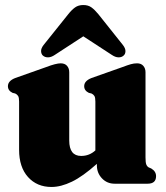

<svg xmlns="http://www.w3.org/2000/svg" viewBox="-20 -731 660 764"><path d="M56 -135V-327Q56 -343 52 -349.2Q48 -355.5 40.5 -359L30 -361.5Q11.5 -370.5 11.5 -388Q11.5 -409 40.5 -420.5L163.5 -464Q202.5 -479 221.5 -479Q238 -479 246.8 -469Q255.5 -459 255.5 -443.5V-172Q255.5 -110.5 303 -110.5Q335.5 -110.5 359.5 -132.5V-327Q359.5 -343 355.5 -349.2Q351.5 -355.5 344 -359L333.5 -361.5Q315 -370.5 315 -388Q315 -409 344 -420.5L467 -464Q488 -472 500.5 -475.5Q513 -479 525.5 -479Q541.5 -479 550.2 -469Q559 -459 559 -443.5V-104.5Q559 -84.5 562 -76.8Q565 -69 571.5 -65L582 -60.5Q601 -49 601 -30Q601 0 567.5 0H436Q406 0 385.8 -21.2Q365.5 -42.5 365.5 -73V-79Q309.5 -29 266 -8Q222.5 13 185 13Q127 13 91.5 -26.5Q56 -66 56 -135ZM198 -512.5Q184 -503 171.5 -502.8Q159 -502.5 150.5 -510Q144 -516 143.5 -527.2Q143 -538.5 153.5 -552L252 -675Q265.5 -692 278.8 -701.5Q292 -711 311.5 -711Q331 -711 344 -701.5Q357 -692 371 -675L469 -552Q479.5 -538.5 479.2 -527.2Q479 -516 472 -510Q464 -502.5 451.5 -502.8Q439 -503 425 -512.5L311.5 -586.5Z"/></svg>

Font: Fraunces 72pt S050 Black
Style: Regular
Weight: 900
Version: Version 1.000; ttfautohint (v1.8.3)